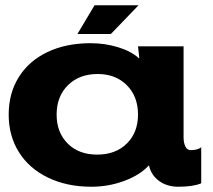

<svg xmlns="http://www.w3.org/2000/svg" viewBox="-20 -696 807 729"><path d="M13 -261Q13 -342 51.5 -403.5Q90 -465 160.5 -498.5Q231 -532 324 -532Q379 -532 429 -516.5Q479 -501 507 -475H509L504 -520H677V-176Q677 -153 684 -139.5Q691 -126 704 -126Q731 -126 744 -137V0Q713 13 657 13Q614 13 584 -9Q554 -31 546 -67H544Q511 -31 451.5 -9Q392 13 327 13Q234 13 162.5 -21.5Q91 -56 52 -118Q13 -180 13 -261ZM349 -109Q419 -109 461.5 -151Q504 -193 504 -261Q504 -330 461.5 -372.5Q419 -415 351 -415Q281 -415 238 -372.5Q195 -330 195 -261Q195 -193 237 -151Q279 -109 349 -109ZM339 -676H506L401 -567H274Z"/></svg>

Font: Non Bureau Extended
Style: Bold
Weight: 700
Width: 7
Designer: Jona Saucedo
Foundry: Non Foundry
Version: Version 1.000; ttfautohint (v1.8.4)